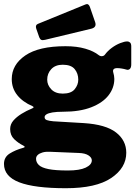

<svg xmlns="http://www.w3.org/2000/svg" viewBox="-24 -770 697 964"><path d="M615 -562Q623 -562 629 -556.5Q635 -551 635 -537V-447Q635 -430 627.5 -423.5Q620 -417 609 -421Q599 -424 586.5 -426Q574 -428 565 -428Q538 -428 545 -405Q547 -398 548.5 -390Q550 -382 550 -374Q550 -329 521 -291.5Q492 -254 434.5 -231.5Q377 -209 293 -209Q260 -209 239.5 -205.5Q219 -202 209.5 -196Q200 -190 200 -182Q200 -171 211 -167Q222 -163 244 -161L396 -152Q507 -145 558.5 -105Q610 -65 610 -3Q610 73 534 124Q458 175 307 175Q150 175 73 145.5Q-4 116 -4 53Q-4 19 24.5 1Q53 -17 93 -28Q107 -32 93 -39Q67 -52 47 -71.5Q27 -91 27 -122Q27 -146 43 -164.5Q59 -183 84 -198.5Q109 -214 136 -225Q141 -227 144 -230Q147 -233 139 -237Q90 -258 62.5 -292.5Q35 -327 35 -373Q35 -445 103 -491.5Q171 -538 305 -538Q362 -538 404.5 -525.5Q447 -513 472 -493Q480 -487 489 -488Q498 -489 503 -496Q517 -515 537.5 -530Q558 -545 579.5 -553.5Q601 -562 615 -562ZM291 -300Q333 -300 351 -322Q369 -344 369 -370Q369 -401 351 -423Q333 -445 291 -445Q254 -445 233.5 -423Q213 -401 213 -370Q213 -343 233.5 -321.5Q254 -300 291 -300ZM226 -8Q205 -9 189.5 -4.5Q174 0 165.5 8Q157 16 157 27Q157 45 171 58.5Q185 72 219.5 79Q254 86 317 86Q376 86 406.5 71.5Q437 57 437 35Q437 21 420 10Q403 -1 371 -2ZM427 -736 454 -658Q462 -633 435 -626L202 -570Q189 -567 183 -570Q177 -573 173 -583L158 -626Q152 -644 166 -650L406 -748Q420 -754 427 -736Z"/></svg>

Font: Libre Franklin Black
Style: Regular
Weight: 900
Designer: Pablo Impallari, Rodrigo Fuenzalida, Nhung Nguyen
Foundry: Impallari Type
Version: Version 3.000